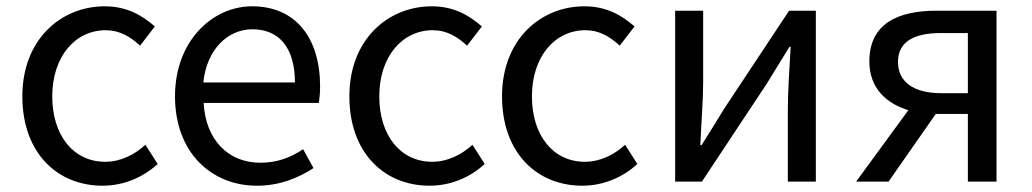

<svg xmlns="http://www.w3.org/2000/svg" viewBox="-20 -577 3278 610"><path d="M306 13C371 13 433 -12 481 -56L442 -117C408 -86 364 -63 314 -63C214 -63 146 -146 146 -271C146 -396 218 -481 316 -481C360 -481 393 -461 425 -432L472 -493C433 -527 384 -557 313 -557C174 -557 51 -452 51 -271C51 -91 162 13 306 13Z M796 13C870 13 928 -12 976 -43L943 -103C903 -76 860 -60 807 -60C704 -60 633 -134 627 -250H993C995 -263 997 -282 997 -302C997 -457 919 -557 781 -557C655 -557 536 -447 536 -271C536 -92 652 13 796 13ZM626 -315C637 -422 705 -484 782 -484C867 -484 917 -425 917 -315Z M1345 13C1410 13 1472 -12 1520 -56L1481 -117C1447 -86 1403 -63 1353 -63C1253 -63 1185 -146 1185 -271C1185 -396 1257 -481 1355 -481C1399 -481 1432 -461 1464 -432L1511 -493C1472 -527 1423 -557 1352 -557C1213 -557 1090 -452 1090 -271C1090 -91 1201 13 1345 13Z M1830 13C1895 13 1957 -12 2005 -56L1966 -117C1932 -86 1888 -63 1838 -63C1738 -63 1670 -146 1670 -271C1670 -396 1742 -481 1840 -481C1884 -481 1917 -461 1949 -432L1996 -493C1957 -527 1908 -557 1837 -557C1698 -557 1575 -452 1575 -271C1575 -91 1686 13 1830 13Z M2125 0H2210L2416 -311C2436 -344 2467 -394 2488 -428H2492C2488 -357 2483 -284 2483 -227V0H2572V-543H2487L2281 -232C2261 -199 2230 -149 2209 -116H2205C2208 -186 2214 -259 2214 -316V-543H2125Z M3055 -281H2970C2884 -281 2833 -316 2833 -380C2833 -445 2884 -472 2970 -472H3055ZM2955 -543C2833 -543 2742 -502 2742 -382C2742 -297 2796 -248 2866 -227L2700 0H2803L2953 -215H2955H3055V0H3146V-543Z"/></svg>

Font: Noto Sans CJK SC Regular
Style: Regular
Weight: 400
Designer: Ryoko NISHIZUKA (kana & ideographs); Paul D. Hunt (Latin, Greek & Cyrillic); Wenlong ZHANG (bopomofo); Sandoll Communica
Foundry: Adobe Systems Incorporated
Version: Version 1.004;PS 1.004;hotconv 1.0.82;makeotf.lib2.5.63406